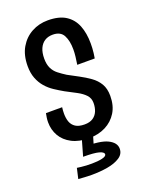

<svg xmlns="http://www.w3.org/2000/svg" viewBox="-134 -603 645 836"><g transform="rotate(-20 189.0 -185.0)"><path d="M188 10Q141 10 108.5 -7Q76 -24 59.5 -52.5Q43 -81 43 -116Q43 -127 44.5 -137Q46 -147 48 -157H123Q122 -150 121.5 -142.5Q121 -135 121 -128Q121 -106 127 -89.5Q133 -73 148 -63Q163 -53 190 -53Q214 -53 229 -63Q244 -73 251 -90Q258 -107 258 -128Q258 -150 244 -165Q230 -180 206.5 -192.5Q183 -205 156 -219Q135 -231 114.5 -244.5Q94 -258 78 -276.5Q62 -295 52.5 -319.5Q43 -344 43 -376Q43 -427 63.5 -462Q84 -497 118 -515.5Q152 -534 193 -534Q245 -534 276 -514Q307 -494 321 -458.5Q335 -423 335 -376Q335 -366 334.5 -354.5Q334 -343 332.5 -331.5Q331 -320 329 -308H248Q251 -327 253 -344Q255 -361 255 -377Q255 -417 241.5 -442.5Q228 -468 192 -468Q170 -468 154.5 -458Q139 -448 130.5 -429Q122 -410 122 -382Q122 -356 130.5 -338Q139 -320 155 -307.5Q171 -295 190 -283Q214 -270 239.5 -256.5Q265 -243 287.5 -227Q310 -211 323.5 -188.5Q337 -166 337 -132Q337 -87 317.5 -55.5Q298 -24 264.5 -7Q231 10 188 10ZM143 164Q128 164 112.5 163Q97 162 82 161L93 113Q101 114 112 115.5Q123 117 136 117.5Q149 118 161 118Q188 118 208.5 113.5Q229 109 229 99Q229 89 207.5 83Q186 77 135 77L150 38Q228 36 262.5 53Q297 70 297 98Q297 123 274.5 137.5Q252 152 217.5 158Q183 164 143 164ZM209 0 186 77H135L157 0Z"/></g></svg>

Font: Truculenta Medium
Style: Regular
Weight: 500
Version: Version 1.002